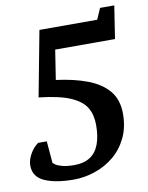

<svg xmlns="http://www.w3.org/2000/svg" viewBox="-87 -755 637 825"><g transform="rotate(-10 231.5 -342.5)"><path d="M168 11Q90 11 42 -10Q-6 -31 -6 -81Q-6 -104 8 -129.5Q22 -155 44 -171H82L90 -75Q92 -73 100.5 -67Q109 -61 129 -55.5Q149 -50 182 -50Q223 -50 250 -67.5Q277 -85 290 -119.5Q303 -154 303 -203Q303 -248 284.5 -279.5Q266 -311 218 -332Q170 -353 80 -363L134 -648H386L407 -696H469L447 -553H186L166 -424Q244 -414 302 -392Q360 -370 392.5 -331.5Q425 -293 425 -231Q425 -172 403 -126.5Q381 -81 344 -50.5Q307 -20 261 -4.5Q215 11 168 11Z"/></g></svg>

Font: Faustina SemiBold
Style: Italic
Weight: 600
Italic angle: -8°
Designer: Alfonso Garcia
Foundry: http://www.omnibus-type.com
Version: Version 1.200